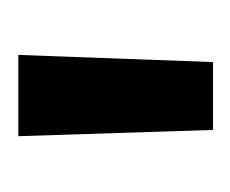

<svg xmlns="http://www.w3.org/2000/svg" viewBox="-42 -688 258 215"><g transform="rotate(-90 87.5 -581.0)"><path d="M125 -472H49L42 -690H133Z"/></g></svg>

Font: Exo 2 Semi Bold Condensed
Style: Regular
Weight: 600
Width: 3
Designer: Natanael Gama
Version: Version 1.001;PS 001.001;hotconv 1.0.70;makeotf.lib2.5.58329